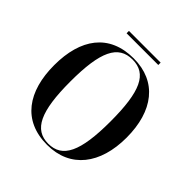

<svg xmlns="http://www.w3.org/2000/svg" viewBox="-217 -981 1152 1152"><g transform="rotate(45 359.0 -405.5)"><path d="M223 -801H492V-821H223ZM359 10C556 10 666 -135 666 -358C666 -584 557 -725 360 -725C152 -725 51 -582 51 -359C51 -137 152 10 359 10ZM359 0C239 0 189 -104 189 -358C189 -613 239 -715 360 -715C481 -715 529 -613 529 -358C529 -103 479 0 359 0Z"/></g></svg>

Font: Noto Serif Display SemiCondensed SemiBold
Style: Regular
Weight: 600
Width: 4
Designer: Monotype Design Team
Foundry: Monotype Imaging Inc.
Version: Version 2.009